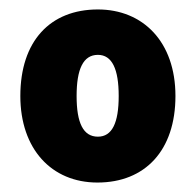

<svg xmlns="http://www.w3.org/2000/svg" viewBox="-20 -742 414 406"><path d="M351 -539C351 -654 282 -722 187 -722C86 -722 23 -655 23 -539C23 -427 89 -356 186 -356C287 -356 351 -424 351 -539ZM142 -539C142 -596 156 -626 187 -626C217 -626 231 -596 231 -539C231 -482 217 -453 187 -453C156 -453 142 -482 142 -539Z"/></svg>

Font: Noto Sans Khmer SemiCondensed Black
Style: Regular
Weight: 900
Width: 4
Designer: Danh Hong and the Monotype Design Team
Foundry: Monotype Imaging Inc.
Version: Version 2.004